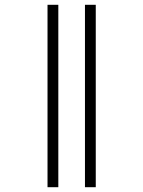

<svg xmlns="http://www.w3.org/2000/svg" viewBox="-20 -780 597 800"><path d="M334 0V-760H379V0ZM178 0V-760H223V0Z"/></svg>

Font: Noto Serif Display Light
Style: Regular
Weight: 300
Designer: Monotype Design Team
Foundry: Monotype Imaging Inc.
Version: Version 2.009